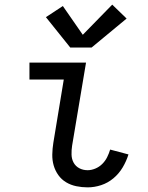

<svg xmlns="http://www.w3.org/2000/svg" viewBox="-20 -800 640 828"><path d="M358 8Q333 8 309 3Q285 -2 265 -14Q245 -26 231.5 -45Q218 -64 211.5 -86.5Q205 -109 205.5 -134Q206 -159 210 -184L255 -457H107V-530H351L291 -172Q288 -153 288.5 -133.5Q289 -114 297.5 -98.5Q306 -83 322 -74.5Q338 -66 358 -66Q374 -66 391 -73Q408 -80 421 -93Q434 -106 442 -122Q450 -138 455 -155L534 -134Q525 -105 509 -78Q493 -51 469 -31Q445 -11 416 -1.5Q387 8 358 8ZM375 -595H283L178 -726L251 -774L337 -650L464 -780L526 -720Z"/></svg>

Font: Iosevka Curly Slab Extended
Style: Italic
Weight: 400
Width: 7
Italic angle: -9°
Monospace: yes
Designer: Belleve Invis
Foundry: Belleve Invis
Version: Version 11.1.0; ttfautohint (v1.8.3)